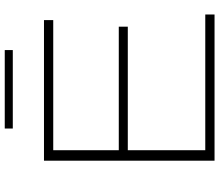

<svg xmlns="http://www.w3.org/2000/svg" viewBox="-76 -824 901 788"><g transform="rotate(-90 374.0 -430.5)"><path d="M108 0V-700H685V-662H151V-393H658V-356H151V-38H708V0ZM240 -828V-861H562V-828Z"/></g></svg>

Font: Georama Expanded ExtraLight
Style: Regular
Weight: 250
Width: 7
Designer: Jean-Baptiste Levee
Foundry: Production Type
Version: Version 1.001